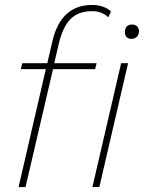

<svg xmlns="http://www.w3.org/2000/svg" viewBox="-20 -755 581 775"><path d="M364 -476H194L83 0H55L165 -476H64L70 -500H171L192 -591Q227 -735 352 -735Q399 -735 428 -709L417 -685Q392 -710 352 -710Q296 -710 264.5 -678Q233 -646 217 -577L199 -500H370ZM514 -656Q526 -656 533.5 -648.5Q541 -641 541 -630Q541 -615 532.5 -606.5Q524 -598 510 -598Q498 -598 491 -605.5Q484 -613 484 -624Q484 -656 514 -656ZM353 0 469 -500H497L381 0Z"/></svg>

Font: Elaine Sans ExtraLight
Style: Italic
Weight: 275
Italic angle: -13°
Designer: Wei Huang
Foundry: Wei Huang
Version: Version 2.001;December 24, 2019;FontCreator 12.0.0.2547 64-b